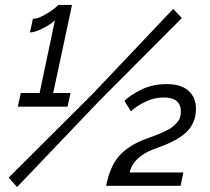

<svg xmlns="http://www.w3.org/2000/svg" viewBox="-20 -751 849 776"><path d="M265 -375 253 -320H52L64 -375H140L202 -669Q187 -654 154.5 -637Q122 -620 101 -620L113 -675Q131 -675 156 -688.5Q181 -702 197.5 -715Q214 -728 215 -731H271L195 -375ZM15 -33 353 -370 680 -715 715 -678 381 -343 49 5ZM409 0Q424 -77 460 -119Q496 -161 565 -188Q573 -191 594 -198.5Q615 -206 624 -210Q633 -214 650 -222Q667 -230 675 -236.5Q683 -243 693 -253Q703 -263 707 -274.5Q711 -286 711 -300Q711 -357 642 -357Q603 -357 567 -339.5Q531 -322 509 -301L483 -343Q504 -365 549.5 -388Q595 -411 654 -411Q712 -411 742 -384Q772 -357 772 -312Q772 -255 735 -218.5Q698 -182 617 -154Q519 -121 504 -54H721L710 0Z"/></svg>

Font: Raleway-v4020 Medium
Style: Italic
Weight: 500
Italic angle: -12°
Designer: Matt McInerney, Pablo Impallari, Rodrigo Fuenzalida
Foundry: Matt McInerney, Pablo Impallari, Rodrigo Fuenzalida
Version: Version 4.020;PS 004.020;hotconv 1.0.88;makeotf.lib2.5.64775